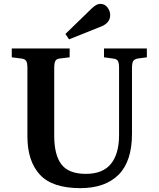

<svg xmlns="http://www.w3.org/2000/svg" viewBox="-20 -961 822 995"><path d="M396 14Q251 14 186.5 -56Q122 -126 122 -255V-610Q122 -635 115.5 -645.5Q109 -656 88 -658L41 -664V-710H341V-664L291 -658Q273 -656 267 -645.5Q261 -635 261 -608V-257Q261 -158 298.5 -109Q336 -60 425 -60Q513 -60 555 -112Q597 -164 597 -261V-610Q597 -636 590.5 -646Q584 -656 563 -658L519 -664V-710H741V-664L696 -658Q677 -655 670.5 -645Q664 -635 664 -607V-268Q664 -125 594.5 -55.5Q525 14 396 14ZM338 -757 319 -785 455 -917Q480 -941 499 -941Q523 -941 537 -922.5Q551 -904 551 -883Q551 -842 503 -823Z"/></svg>

Font: Literata 36pt SemiBold
Style: Regular
Weight: 600
Designer: Latin by Veronika Burian and Jose Scaglione. Greek by Irene Vlachou. Cyrillic by Vera Evstafieva.
Foundry: TypeTogether
Version: Version 3.002